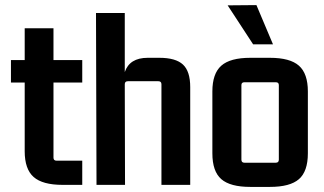

<svg xmlns="http://www.w3.org/2000/svg" viewBox="-20 -726 1272 754"><path d="M303 -490V-402H190V-107Q190 -95 202 -95H303V0H226Q147 0 112 -31Q77 -62 77 -132V-402H23V-490H77V-615H190V-490Z M560 -499H606Q670 -499 698.5 -472.5Q727 -446 727 -384V0H614V-395Q614 -407 602 -407H482Q470 -407 470 -395L471 0H359L357 -675H470V-443Q489 -499 560 -499Z M874 -705 987 -706 1052 -552H974ZM814 -124V-367Q814 -437 849 -468Q884 -499 963 -499H1040Q1119 -499 1154 -468Q1189 -437 1189 -367V-124Q1189 -53 1154 -22.5Q1119 8 1040 8H963Q884 8 849 -22.5Q814 -53 814 -124ZM1063 -403H940Q928 -403 928 -392V-99Q928 -87 940 -87H1063Q1075 -87 1075 -99V-392Q1075 -403 1063 -403Z"/></svg>

Font: Gemunu Libre
Style: Bold
Weight: 700
Designer: Puspanada Ekanayake, Sola Matas, Pathum Egodawatta, Kosala Senevirathne
Foundry: mooniak
Version: Version 1.100